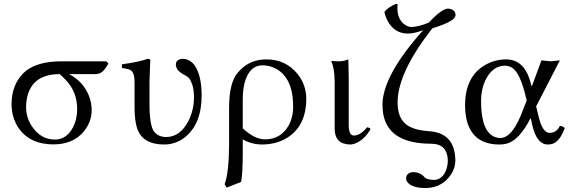

<svg xmlns="http://www.w3.org/2000/svg" viewBox="-20 -718 2896 967"><path d="M458 -344.7H328.1Q397.5 -309.1 427.2 -237.3Q441.4 -201.7 441.9 -164.1Q441.9 -102.5 399.4 -52.7Q345.7 8.8 250 9.3Q127.9 9.3 71.3 -76.7Q38.6 -127.4 38.1 -194.8Q39.1 -290.5 97.2 -349.1Q148.9 -400.9 256.8 -408.2Q271 -409.2 285.2 -409.2H515.6L525.9 -397.9Q503.4 -355.5 479 -347.7Q468.8 -344.7 458 -344.7ZM256.8 -15.1Q314 -15.1 346.7 -74.7Q368.2 -115.2 368.7 -167Q368.7 -253.4 314 -312.5Q299.8 -327.6 280.8 -344.7Q146.5 -344.7 118.2 -234.4Q111.8 -208.5 111.3 -179.2Q111.3 -114.3 154.8 -63.5Q195.8 -15.1 256.8 -15.1Z M732.9 -307.1V-193.8Q732.9 -86.9 755.9 -55.2Q776.4 -28.8 815.9 -27.8Q887.2 -27.8 928.7 -108.4Q956.5 -162.6 957 -226.1Q957 -268.1 947.5 -293.9Q938 -319.8 928.5 -327.9Q918.9 -335.9 899.9 -345.7Q899.4 -345.7 898.9 -346.7L897.9 -347.2Q866.7 -365.2 865.7 -393.1Q865.7 -413.1 887.7 -420.4Q893.6 -421.9 897.9 -421.9Q959.5 -421.9 983.9 -336.4Q995.6 -293.9 995.6 -237.8Q995.6 -92.3 909.7 -25.4Q863.3 9.8 807.6 9.8Q698.2 9.8 670.9 -70.8Q657.7 -109.9 657.7 -178.2V-303.2Q657.7 -352.1 638.2 -364.3Q624.5 -372.1 595.7 -375Q592.3 -387.7 593.8 -394Q681.6 -406.2 724.6 -421.9Q735.4 -420.9 736.8 -415Q736.8 -414.1 732.9 -307.1Z M1194.3 198.2 1121.6 227.1 1111.3 210Q1133.3 149.9 1133.8 9.8V-175.8Q1133.8 -302.2 1178.2 -353Q1183.6 -358.9 1190.4 -366.2Q1242.7 -418.9 1321.8 -418.9Q1418.5 -418.9 1478 -346.2Q1522.5 -291 1522.5 -220.2Q1522.5 -86.9 1429.2 -25.9Q1374 9.3 1300.8 9.8Q1246.1 9.3 1202.6 -16.1V58.1Q1202.1 160.2 1194.3 198.2ZM1456.5 -180.2Q1456.5 -325.2 1369.6 -372.1Q1338.4 -388.7 1302.7 -389.2Q1244.6 -389.2 1218.3 -321.3Q1202.6 -279.3 1202.6 -217.8V-71.8Q1261.2 -16.6 1314.5 -16.1Q1391.1 -16.1 1431.2 -81.5Q1456.1 -123.5 1456.5 -180.2Z M1665.5 -307.1Q1665 -374 1648.4 -409.2L1650.4 -411.1Q1662.6 -409.2 1689.5 -409.2Q1711.9 -409.7 1734.4 -418.9Q1734.4 -418 1736.3 -327.1V-85Q1737.3 -36.1 1761.7 -35.2Q1796.4 -36.1 1828.6 -77.1Q1842.3 -74.2 1844.2 -70.8Q1845.2 -68.4 1845.7 -66.9Q1817.4 -17.6 1774.4 2.4Q1757.3 9.8 1742.7 9.8Q1666.5 7.8 1665.5 -67.9Z M2124 229Q2054.7 229 2031.2 198.7Q2025.4 189.9 2025.4 182.1Q2025.4 156.2 2051.8 149.9Q2056.6 148.9 2060.1 148.9Q2097.7 149.4 2118.2 174.8Q2129.9 187.5 2166 188Q2205.1 188 2225.1 142.6Q2235.4 118.2 2235.4 88.9Q2232.9 7.3 2153.3 5.9Q1923.3 5.9 1907.7 -162.6Q1906.2 -176.8 1906.2 -190.9Q1907.2 -337.9 2111.3 -565.9Q2065.9 -549.3 2035.2 -548.8Q1968.3 -548.8 1934.1 -609.4Q1921.9 -631.8 1916 -658.2Q1936 -682.1 1972.7 -697.8L1982.4 -698.2Q1981.4 -691.4 1981.4 -678.2Q1981.4 -616.2 2023.9 -590.3Q2038.1 -582.5 2050.3 -582Q2087.4 -582.5 2139.2 -604Q2205.1 -674.3 2237.3 -674.8Q2272.5 -671.9 2274.4 -642.1Q2274.4 -618.7 2208 -592.8Q2189 -585.4 2157.2 -575.2Q1982.4 -351.6 1982.4 -202.1Q1982.4 -117.2 2035.2 -84.5Q2073.7 -61.5 2141.1 -57.1Q2250.5 -49.8 2269.5 48.8Q2272.9 67.9 2273.4 87.9Q2273.4 144 2229 188Q2186.5 228.5 2124 229Z M2680.2 -182.1 2693.8 -127Q2712.9 -49.8 2747.1 -48.8Q2776.9 -48.8 2793 -72.3Q2796.9 -78.1 2799.8 -84Q2814.5 -83 2824.2 -73.2Q2799.8 -3.9 2759.8 7.3Q2749 9.8 2736.8 9.8Q2683.1 7.8 2661.1 -86.9L2652.8 -124Q2599.1 -18.6 2540 2.9Q2519 9.8 2496.1 9.8Q2351.1 9.8 2326.7 -131.3Q2322.3 -157.7 2322.3 -187Q2322.3 -337.4 2430.2 -394.5Q2476.6 -418.9 2528.8 -418.9Q2618.7 -418.9 2650.4 -308.6Q2652.8 -299.3 2655.3 -290Q2657.2 -280.3 2660.6 -289.1Q2661.6 -291 2662.1 -292L2707 -414.1Q2713.9 -414.1 2730 -411.6Q2746.1 -409.2 2752.9 -409.2Q2760.3 -409.2 2778.3 -411.6Q2794.4 -414.1 2799.8 -414.1ZM2632.8 -211.9 2627.9 -231.9Q2599.6 -349.6 2560.5 -376Q2544.4 -386.7 2523.9 -387.2Q2464.8 -387.2 2429.7 -323.7Q2403.3 -275.4 2402.8 -209Q2402.8 -51.8 2475.6 -26.9Q2487.8 -22.9 2501 -22.9Q2564.5 -24.9 2617.2 -172.9Z"/></svg>

Font: Linux Libertine Display O
Style: Regular
Weight: 400
Designer: Philipp H. Poll
Foundry: Philipp H. Poll
Version: Version 5.0.9